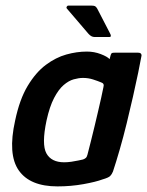

<svg xmlns="http://www.w3.org/2000/svg" viewBox="-20 -659 525 685"><path d="M185 6Q87 6 47 -51Q7 -108 34 -229Q50 -305 79 -353Q108 -401 143.5 -427.5Q179 -454 216.5 -464.5Q254 -475 290 -475Q316 -475 339.5 -466Q363 -457 371 -448L375 -463Q377 -469 380 -470Q383 -471 389 -471H473Q485 -471 485 -461Q481 -438 473 -399.5Q465 -361 454.5 -314.5Q444 -268 432 -219Q420 -170 407 -125Q394 -80 383 -47Q379 -37 373 -31Q367 -25 346 -19Q322 -10 277.5 -2Q233 6 185 6ZM209 -80Q221 -80 235 -82Q249 -84 260 -86.5Q271 -89 276 -90Q282 -92 286 -95.5Q290 -99 292 -107Q298 -130 304.5 -156Q311 -182 317.5 -209Q324 -236 330 -262Q336 -288 341 -310Q346 -332 349 -348Q351 -355 349 -359Q347 -363 341 -365Q329 -370 312 -375.5Q295 -381 276 -381Q261 -381 243 -376Q225 -371 207 -355.5Q189 -340 173 -309.5Q157 -279 146 -229Q128 -144 145.5 -112Q163 -80 209 -80ZM317 -527Q306 -527 296 -538L219 -628Q216 -631 218 -635Q220 -639 224 -639H306Q315 -639 319 -637Q323 -635 327 -628L372 -541Q380 -527 370 -527Z"/></svg>

Font: Glory SemiBold
Style: Italic
Weight: 600
Italic angle: -12°
Designer: Robert Leuschke
Foundry: Robert Leuschke
Version: Version 1.011